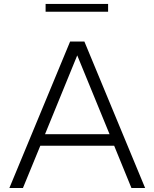

<svg xmlns="http://www.w3.org/2000/svg" viewBox="-20 -940 772 960"><path d="M520.5 -881.3H208V-920.4H520.5ZM94.7 0H26.9L330.6 -732.4H401.9L705.6 0H637.2L550.8 -211.4H181.6ZM205.1 -269H527.8L366.2 -663.1Z"/></svg>

Font: Kumbh Sans Light
Style: Regular
Weight: 300
Version: Version 1.004